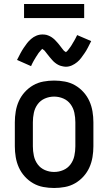

<svg xmlns="http://www.w3.org/2000/svg" viewBox="-20 -930 540 958"><path d="M250 8Q223 8 196 3Q169 -2 145.5 -15.5Q122 -29 103.5 -49.5Q85 -70 74 -94.5Q63 -119 58.5 -146Q54 -173 54 -200V-320Q54 -347 58.5 -374Q63 -401 74 -425.5Q85 -450 103.5 -470.5Q122 -491 145.5 -504.5Q169 -518 196 -523Q223 -528 250 -528Q277 -528 304 -523Q331 -518 354.5 -504.5Q378 -491 396.5 -470.5Q415 -450 426 -425.5Q437 -401 441.5 -374Q446 -347 446 -320V-200Q446 -173 441.5 -146Q437 -119 426 -94.5Q415 -70 396.5 -49.5Q378 -29 354.5 -15.5Q331 -2 304 3Q277 8 250 8ZM250 -72Q274 -72 296 -81.5Q318 -91 332 -110Q346 -129 351 -152.5Q356 -176 356 -200V-320Q356 -344 351 -367.5Q346 -391 332 -410Q318 -429 296 -438.5Q274 -448 250 -448Q226 -448 204 -438.5Q182 -429 168 -410Q154 -391 149 -367.5Q144 -344 144 -320V-200Q144 -176 149 -152.5Q154 -129 168 -110Q182 -91 204 -81.5Q226 -72 250 -72ZM308 -597Q303 -597 298 -598Q293 -599 288.5 -600Q284 -601 279.5 -602.5Q275 -604 270.5 -606.5Q266 -609 262 -611.5Q258 -614 254.5 -617Q251 -620 247 -623.5Q243 -627 240 -631Q237 -635 233.5 -638.5Q230 -642 227.5 -645.5Q225 -649 222 -652.5Q219 -656 215.5 -660.5Q212 -665 208.5 -669.5Q205 -674 202.5 -677Q200 -680 195.5 -682.5Q191 -685 191 -689H194Q194 -688 191 -686Q188 -684 185.5 -681Q183 -678 181 -675.5Q179 -673 177.5 -671.5Q176 -670 174.5 -668Q173 -666 171.5 -664Q170 -662 168.5 -659.5Q167 -657 165.5 -654.5Q164 -652 162 -649.5Q160 -647 158.5 -644Q157 -641 155 -638Q153 -635 151 -631.5Q149 -628 147 -624.5Q145 -621 143 -617Q141 -613 139 -609Q137 -605 135 -600L65 -631Q74 -649 82 -664Q90 -679 98.5 -691.5Q107 -704 115 -714.5Q123 -725 135 -735.5Q147 -746 161.5 -752Q176 -758 192 -758Q197 -758 202 -757.5Q207 -757 211.5 -756Q216 -755 220.5 -753Q225 -751 229.5 -749Q234 -747 238 -744Q242 -741 245.5 -738.5Q249 -736 253 -732Q257 -728 260 -724.5Q263 -721 266.5 -717.5Q270 -714 272.5 -710.5Q275 -707 278 -703.5Q281 -700 284.5 -695Q288 -690 291.5 -686Q295 -682 297.5 -678.5Q300 -675 304.5 -673Q309 -671 309 -667H306Q306 -668 309 -670Q312 -672 314.5 -674.5Q317 -677 319 -679.5Q321 -682 322.5 -684Q324 -686 325.5 -688Q327 -690 328.5 -692Q330 -694 331.5 -696Q333 -698 334.5 -700.5Q336 -703 338 -706Q340 -709 341.5 -712Q343 -715 345 -718Q347 -721 349 -724.5Q351 -728 353 -731.5Q355 -735 357 -739Q359 -743 361 -747Q363 -751 365 -755L435 -725Q426 -707 418 -691.5Q410 -676 401.5 -664Q393 -652 385 -641Q377 -630 365 -620Q353 -610 338.5 -603.5Q324 -597 308 -597ZM100 -840V-910H400V-840Z"/></svg>

Font: Iosevka Fixed Medium
Style: Regular
Weight: 500
Monospace: yes
Designer: Belleve Invis
Foundry: Belleve Invis
Version: Version 32.3.0